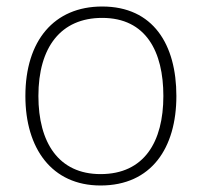

<svg xmlns="http://www.w3.org/2000/svg" viewBox="-20 -560 621 590"><path d="M522 -265C522 -423 451 -540 294 -540C146 -540 58 -435 58 -265C58 -104 139 10 289 10C445 10 522 -105 522 -265ZM98 -265C98 -415 167 -505 294 -505C429 -505 482 -401 482 -265C482 -124 423 -25 289 -25C160 -25 98 -122 98 -265Z"/></svg>

Font: Noto Sans Malayalam ExtraLight
Style: Regular
Weight: 200
Designer: Jelle Bosma - Monotype Design Team
Foundry: Monotype Imaging Inc.
Version: Version 2.104